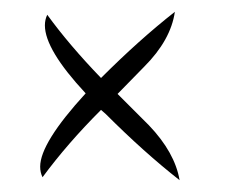

<svg xmlns="http://www.w3.org/2000/svg" viewBox="-20 -325 417 325"><path d="M48 -43Q48 -83 125 -167Q56 -241 56 -282Q56 -292 60 -300Q97 -249 151 -193Q216 -258 276 -305Q269 -257 224 -212L179 -166L232 -113Q276 -67 284 -20Q224 -67 159 -132L151 -139Q94 -82 52 -25Q48 -33 48 -43Z"/></svg>

Font: DancingScriptRegular
Style: Regular
Weight: 400
Designer: Pablo Impallari
Foundry: Pablo Impallari. www.impallari.com
Version: Version 1.002